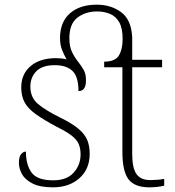

<svg xmlns="http://www.w3.org/2000/svg" viewBox="-20 -792 749 822"><path d="M207 10Q152 10 120 -6Q88 -22 74.5 -46Q61 -70 61 -95Q61 -120 70 -131.5Q79 -143 91 -143Q91 -87 115 -53.5Q139 -20 208 -20Q266 -20 295.5 -53Q325 -86 325 -131Q325 -155 317.5 -174Q310 -193 288 -210.5Q266 -228 223 -249Q167 -279 133.5 -303Q100 -327 85.5 -353.5Q71 -380 71 -418Q71 -475 111 -509Q151 -543 220 -543Q244 -543 265 -538Q254 -557 245.5 -579Q237 -601 237 -629Q237 -698 279.5 -735Q322 -772 394 -772Q455 -772 498.5 -740Q542 -708 546 -633V-536H674V-504H546V-134Q546 -72 564.5 -46.5Q583 -21 623 -21Q654 -21 683 -26V3Q652 10 619 10Q557 10 530.5 -24Q504 -58 504 -142V-504H426V-528Q473 -528 489 -554.5Q505 -581 505 -625Q505 -672 490 -697.5Q475 -723 450 -733Q425 -743 395 -743Q347 -743 312 -717Q277 -691 277 -628Q277 -593 288 -570Q299 -547 313 -529.5Q327 -512 337.5 -494Q348 -476 348 -451Q348 -449 348 -447Q348 -402 316 -402Q316 -464 290 -488.5Q264 -513 215 -513Q161 -513 135.5 -487Q110 -461 110 -421Q110 -375 142 -347.5Q174 -320 237 -289Q288 -264 315.5 -241Q343 -218 353.5 -192.5Q364 -167 364 -134Q364 -68 320 -29Q276 10 207 10Z"/></svg>

Font: Noto Serif ExtraLight
Style: Regular
Weight: 200
Designer: Monotype Design Team
Foundry: Monotype Imaging Inc.
Version: Version 2.015; ttfautohint (v1.8.4.7-5d5b)